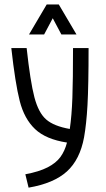

<svg xmlns="http://www.w3.org/2000/svg" viewBox="-20 -655 478 869"><path d="M94.7 133.8Q157.2 122.1 195.3 102.5Q233.4 83 253.4 55.7Q273.4 28.3 283.2 -9.8Q187.5 -24.4 138.7 -70.8Q89.8 -117.2 69.3 -197.8Q48.8 -278.3 31.2 -437.5H100.6Q117.2 -285.2 135.7 -214.8Q154.3 -144.5 189 -114.3Q223.6 -84 295.9 -71.3Q304.7 -131.8 307.6 -212.9Q310.5 -293.9 310.5 -437.5H380.9Q380.9 -266.6 376 -179.7Q371.1 -92.8 360.4 -33.2Q341.8 67.4 282.7 121.1Q223.6 174.8 109.4 194.3ZM326.2 -499H257.8L201.2 -605.5H236.3L179.7 -499H111.3L191.4 -634.8H246.1Z"/></svg>

Font: Sudo Variable
Style: Regular
Weight: 400
Monospace: yes
Designer: Jens Kutilek
Foundry: Jens Kutilek
Version: Version 0.040